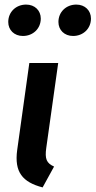

<svg xmlns="http://www.w3.org/2000/svg" viewBox="-20 -804 417 838"><path d="M80 -647C124 -647 158 -679 158 -723C158 -758 132 -784 94 -784C50 -784 16 -752 16 -708C16 -673 42 -647 80 -647ZM299 -647C343 -647 377 -679 377 -723C377 -758 351 -784 313 -784C269 -784 235 -752 235 -708C235 -673 261 -647 299 -647ZM234 -529H108L55 -149C42 -53 78 -9 166 14L216 -77C183 -92 175 -110 182 -159Z"/></svg>

Font: Fira Sans Medium
Style: Italic
Weight: 500
Italic angle: -8°
Designer: bBox Type GmbH & Carrois Corporate GbR & Edenspiekermann AG
Foundry: bBox Type GmbH & Carrois Corporate GbR & Edenspiekermann AG
Version: Version 4.301;PS 004.301;hotconv 1.0.88;makeotf.lib2.5.64775